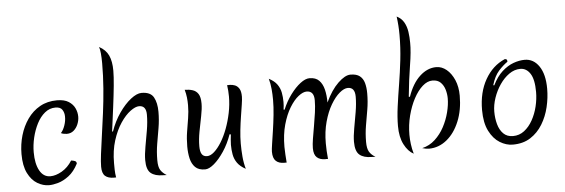

<svg xmlns="http://www.w3.org/2000/svg" viewBox="-57 -1146 3987 1355"><g transform="rotate(-5 1936.5 -468.0)"><path d="M153 -226Q153 -144 180 -95.5Q207 -47 256 -47Q294 -47 337.5 -72Q381 -97 411 -145Q427 -143 438 -138.5Q449 -134 449 -120Q420 -64 381.5 -35Q343 -6 306 4.5Q269 15 241 15Q199 15 158.5 -9Q118 -33 92 -85Q66 -137 66 -220Q66 -289 84.5 -352.5Q103 -416 139 -467Q175 -518 227.5 -547.5Q280 -577 348 -577Q400 -577 430.5 -557.5Q461 -538 474.5 -509Q488 -480 488 -449Q488 -422 477 -395.5Q466 -369 446 -352Q426 -335 398 -335Q389 -335 377.5 -337Q366 -339 356 -344Q373 -362 384.5 -395Q396 -428 395 -459Q395 -485 381.5 -506Q368 -527 333 -527Q291 -527 257.5 -499.5Q224 -472 201 -427Q178 -382 165.5 -329.5Q153 -277 153 -226Z M1047 15Q992 15 962 -9.5Q932 -34 932 -102Q932 -142 942 -196.5Q952 -251 962 -310Q972 -369 972 -421Q972 -485 922 -485Q896 -485 860 -458.5Q824 -432 790 -381.5Q756 -331 733.5 -260Q711 -189 711 -100Q711 -78 711.5 -52.5Q712 -27 717 2Q712 1 708.5 1.5Q705 2 703 2Q661 2 639.5 -17Q618 -36 618 -83Q618 -116 625 -172Q632 -228 642.5 -301Q653 -374 664 -458Q675 -542 682 -631.5Q689 -721 689 -809Q689 -850 686 -880.5Q683 -911 677 -926Q724 -901 743.5 -859Q763 -817 763 -751Q763 -709 756.5 -643Q750 -577 739.5 -495.5Q729 -414 717 -324L723 -323Q748 -395 788 -452.5Q828 -510 871 -543.5Q914 -577 947 -577Q1011 -577 1033 -537Q1055 -497 1055 -434Q1055 -376 1045.5 -320.5Q1036 -265 1026.5 -209.5Q1017 -154 1017 -94Q1017 -46 1031.5 -23.5Q1046 -1 1074 16Q1065 16 1057.5 15.5Q1050 15 1047 15Z M1634 21Q1595 0 1575.5 -27.5Q1556 -55 1550 -88Q1544 -121 1544 -157Q1544 -174 1546 -192.5Q1548 -211 1550 -230L1541 -232Q1518 -166 1483 -113.5Q1448 -61 1412 -30.5Q1376 0 1348 0Q1302 0 1278 -24Q1254 -48 1245 -87Q1236 -126 1236 -172Q1236 -227 1244 -276Q1252 -325 1259.5 -371Q1267 -417 1267 -462Q1267 -490 1264 -517Q1261 -544 1253 -572Q1284 -572 1309 -564Q1334 -556 1348.5 -533.5Q1363 -511 1363 -465Q1363 -429 1352.5 -377.5Q1342 -326 1331.5 -270.5Q1321 -215 1321 -166Q1321 -129 1332.5 -110.5Q1344 -92 1370 -92Q1394 -92 1420.5 -115.5Q1447 -139 1472 -179.5Q1497 -220 1516.5 -272Q1536 -324 1548 -382Q1560 -440 1560 -498Q1560 -537 1554 -579Q1558 -578 1563.5 -578.5Q1569 -579 1573 -579Q1591 -579 1609 -572Q1627 -565 1639 -546Q1651 -527 1651 -489Q1651 -471 1645.5 -435Q1640 -399 1632.5 -352Q1625 -305 1619.5 -255Q1614 -205 1614 -160Q1614 -113 1618 -67Q1622 -21 1634 21Z M1943 -371Q1967 -429 2001.5 -475.5Q2036 -522 2072 -549.5Q2108 -577 2137 -577Q2181 -577 2205 -552.5Q2229 -528 2239 -487Q2249 -446 2249 -395Q2289 -481 2339 -529Q2389 -577 2427 -577Q2470 -577 2493 -559Q2516 -541 2525 -509Q2534 -477 2534 -435Q2534 -376 2524.5 -320.5Q2515 -265 2505.5 -209.5Q2496 -154 2496 -94Q2496 -47 2510 -24Q2524 -1 2553 16Q2544 16 2536.5 15.5Q2529 15 2526 15Q2470 15 2440.5 -10Q2411 -35 2411 -102Q2411 -142 2421 -196.5Q2431 -251 2441 -310Q2451 -369 2451 -419Q2451 -485 2401 -485Q2374 -485 2341.5 -457.5Q2309 -430 2279.5 -380Q2250 -330 2231 -261Q2212 -192 2212 -109Q2212 -57 2218 2Q2212 1 2206.5 1.5Q2201 2 2199 2Q2161 2 2139.5 -17.5Q2118 -37 2118 -83Q2118 -109 2124.5 -149.5Q2131 -190 2139.5 -237.5Q2148 -285 2154.5 -332Q2161 -379 2161 -419Q2161 -485 2109 -485Q2083 -485 2050.5 -459.5Q2018 -434 1988 -385Q1958 -336 1938.5 -266.5Q1919 -197 1919 -109Q1919 -83 1921 -55.5Q1923 -28 1925 2H1907Q1870 2 1849 -17.5Q1828 -37 1828 -83Q1828 -98 1834 -137.5Q1840 -177 1848 -230.5Q1856 -284 1862 -340.5Q1868 -397 1868 -447Q1868 -486 1864.5 -524Q1861 -562 1851 -598Q1890 -578 1909 -551Q1928 -524 1934 -492.5Q1940 -461 1940 -426Q1940 -413 1939 -399.5Q1938 -386 1936 -372Z M2832 -384Q2864 -477 2918 -527Q2972 -577 3035 -577Q3074 -577 3107.5 -549.5Q3141 -522 3162 -473.5Q3183 -425 3183 -362Q3183 -260 3150 -180Q3117 -100 3061 -54.5Q3005 -9 2937 -8Q2925 -8 2912.5 -10Q2900 -12 2887 -16Q2939 -28 2978.5 -64.5Q3018 -101 3044 -150Q3070 -199 3083.5 -252Q3097 -305 3097 -350Q3097 -381 3088 -412Q3079 -443 3058 -464Q3037 -485 3000 -485Q2964 -485 2929.5 -454.5Q2895 -424 2867 -371.5Q2839 -319 2822 -253Q2805 -187 2805 -117Q2805 -86 2809.5 -51Q2814 -16 2824 18Q2784 -3 2757 -55.5Q2730 -108 2730 -186Q2730 -249 2740 -323Q2750 -397 2763.5 -479Q2777 -561 2787 -648.5Q2797 -736 2797 -826Q2797 -893 2788 -957Q2822 -940 2839 -910Q2856 -880 2861.5 -842Q2867 -804 2867 -764Q2868 -703 2852 -605.5Q2836 -508 2824 -386Z M3526 15Q3480 15 3435 -12.5Q3390 -40 3360.5 -98Q3331 -156 3331 -247Q3331 -372 3382.5 -462.5Q3434 -553 3522 -591Q3533 -591 3536.5 -585Q3540 -579 3539 -571Q3508 -550 3476 -514.5Q3444 -479 3425 -415L3432 -413Q3462 -474 3501 -509Q3540 -544 3581.5 -559Q3623 -574 3661 -574Q3724 -574 3763 -516.5Q3802 -459 3802 -357Q3802 -293 3786.5 -227.5Q3771 -162 3737.5 -107Q3704 -52 3652 -18.5Q3600 15 3526 15ZM3533 -45Q3578 -45 3613 -72Q3648 -99 3672.5 -143Q3697 -187 3709.5 -239Q3722 -291 3722 -341Q3722 -430 3695 -471.5Q3668 -513 3625 -513Q3583 -513 3545.5 -486.5Q3508 -460 3479 -417.5Q3450 -375 3433 -325Q3416 -275 3416 -228Q3416 -181 3427.5 -139Q3439 -97 3465 -71Q3491 -45 3533 -45Z"/></g></svg>

Font: Merienda Light
Style: Regular
Weight: 300
Designer: Eduardo Rodriguez Tunni
Foundry: Eduardo Rodriguez Tunni
Version: Version 2.001; ttfautohint (v1.8.4.7-5d5b)